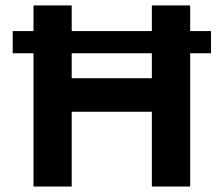

<svg xmlns="http://www.w3.org/2000/svg" viewBox="-20 -682 818 702"><path d="M26.4 -568.4H102.5V-662.1H242.2V-568.4H535.2V-662.1H675.3V-568.4H751.5V-487.3H675.3V0H535.2V-273.4H242.2V0H102.5V-487.3H26.4ZM242.2 -487.3V-396H535.2V-487.3Z"/></svg>

Font: PT Astra Sans
Style: Bold
Weight: 700
Designer: A.Korolkova, I. Chaeva
Foundry: ParaType Ltd
Version: Version 1.001; ttfautohint (v1.6)